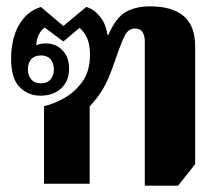

<svg xmlns="http://www.w3.org/2000/svg" viewBox="-20 -580 698 606"><path d="M437 6V-450Q437 -467 430 -478.5Q423 -490 406 -490Q385 -490 373.5 -467Q362 -444 345 -394Q332 -356 321.5 -332Q311 -308 298 -288Q285 -268 263 -244V0H119V-245Q147 -251 181 -269.5Q215 -288 239.5 -321.5Q264 -355 264 -407Q264 -442 253.5 -462.5Q243 -483 231 -492L180 -449L121 -493Q109 -485 101.5 -468.5Q94 -452 95 -437Q106 -443 124 -443Q156 -443 177 -421.5Q198 -400 198 -363Q198 -324 173 -301Q148 -278 108 -278Q69 -278 42 -305Q15 -332 15 -396Q15 -430 24 -463Q33 -496 54 -521.5Q75 -547 109 -558L180 -498L252 -558Q275 -552 294.5 -529Q314 -506 319 -470H322Q346 -525 377.5 -542.5Q409 -560 453 -560Q523 -560 559.5 -529.5Q596 -499 596 -433V-62L542 6ZM109 -317Q129 -317 139.5 -329.5Q150 -342 150 -361Q150 -381 139.5 -393Q129 -405 109 -405Q89 -405 78.5 -393Q68 -381 68 -361Q68 -342 78.5 -329.5Q89 -317 109 -317Z"/></svg>

Font: Noto Serif Thai SemiCondensed ExtraBold
Style: Regular
Weight: 800
Width: 4
Designer: Monotype Design Team
Foundry: Monotype Imaging Inc.
Version: Version 2.002; ttfautohint (v1.8.4.7-5d5b)